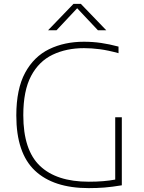

<svg xmlns="http://www.w3.org/2000/svg" viewBox="-20 -964 740 989"><path d="M437.5 5Q255 5 159.5 -85.5Q64 -176 64 -369Q64 -505 109.2 -588.8Q154.5 -672.5 233.2 -710.8Q312 -749 412 -749Q457.5 -749 500.5 -742.8Q543.5 -736.5 590.5 -724V-690Q536.5 -705 494 -710.5Q451.5 -716 412.5 -716Q322 -716 251.2 -682.2Q180.5 -648.5 140.2 -572.8Q100 -497 100 -370.5Q100 -191.5 185.5 -109.8Q271 -28 437 -28Q478 -28 511.2 -30.8Q544.5 -33.5 573.5 -39V-360H607.5V-9.5Q556 -1 517.8 2Q479.5 5 437.5 5ZM227.5 -808 358.5 -944H396.5L527.5 -808H484.5L377.5 -921.5L271 -808Z"/></svg>

Font: Encode Sans Semi Expanded Thin
Style: Regular
Weight: 100
Width: 6
Designer: Multiple Designers
Foundry: Impallari Type
Version: Version 3.000; ttfautohint (v1.8.3) -l 8 -r 50 -G 200 -x 14 